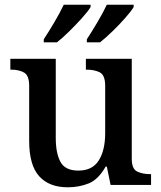

<svg xmlns="http://www.w3.org/2000/svg" viewBox="-20 -786 686 816"><path d="M268 10Q189 10 146.5 -37Q104 -84 104 -187V-421Q104 -465 82.5 -477.5Q61 -490 27 -490H24V-536H217V-199Q217 -135 237 -98Q257 -61 313 -61Q373 -61 400 -104.5Q427 -148 427 -220V-421Q427 -467 404 -478.5Q381 -490 348 -490H345V-536H540V-111Q540 -68 563 -57Q586 -46 617 -46H622V0H450L434 -78H429Q398 -23 357 -6.5Q316 10 268 10ZM349 -619Q370 -651 394 -691.5Q418 -732 434 -766H548V-756Q538 -739 512.5 -710Q487 -681 457.5 -652.5Q428 -624 405 -606H349ZM166 -619Q187 -651 211 -691.5Q235 -732 251 -766H365V-756Q355 -739 329 -710Q303 -681 274 -652.5Q245 -624 222 -606H166Z"/></svg>

Font: Noto Nastaliq Urdu Medium
Style: Regular
Weight: 500
Designer: Monotype Design Team (Patrick Giasson: type design, Kamal Mansour: OpenType code, Glenda Bellarosa). Updated by Simon Co
Foundry: Monotype Imaging Inc., Simon Cozens
Version: Version 3.007